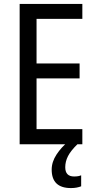

<svg xmlns="http://www.w3.org/2000/svg" viewBox="-20 -734 488 977"><path d="M399 0H80V-714H399V-638H166V-411H385V-335H166V-77H399ZM312 117Q312 164 357 164Q369 164 377.5 162.5Q386 161 393 158V214Q383 218 370 220.5Q357 223 341 223Q243 223 243 129Q243 90 267.5 52.5Q292 15 327 -13L374 0Q340 33 326 60.5Q312 88 312 117Z"/></svg>

Font: Noto Sans Myanmar Condensed
Style: Regular
Weight: 400
Width: 3
Designer: Monotype Design Team
Foundry: Monotype Imaging Inc.
Version: Version 2.107; ttfautohint (v1.8.4.7-5d5b)